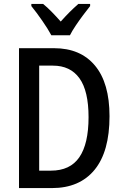

<svg xmlns="http://www.w3.org/2000/svg" viewBox="-20 -960 629 980"><path d="M539 -367Q539 -186 462.5 -93Q386 0 245 0H77V-714H256Q391 -714 465 -625Q539 -536 539 -367ZM432 -362Q432 -496 385.5 -560.5Q339 -625 250 -625H180V-89H240Q338 -89 385 -157.5Q432 -226 432 -362ZM242 -780Q225 -812 195.5 -854.5Q166 -897 140 -929V-940H200Q221 -923 244 -899.5Q267 -876 290 -850Q315 -878 335 -898Q355 -918 380 -940H440V-929Q424 -909 404.5 -883Q385 -857 366.5 -829.5Q348 -802 337 -780Z"/></svg>

Font: Noto Sans Hebrew Condensed Medium
Style: Regular
Weight: 500
Width: 3
Designer: Monotype Design Team
Foundry: Monotype Imaging Inc.
Version: Version 2.004; ttfautohint (v1.8.4.7-5d5b)